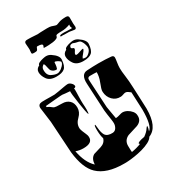

<svg xmlns="http://www.w3.org/2000/svg" viewBox="-242 -1156 1125 1268"><g transform="rotate(-30 320.0 -522.0)"><path d="M319 -6Q188 -6 124 -67Q68 -120 54 -246L39 -487Q33 -526 24 -601Q23 -629 53 -631Q64 -632 82.5 -631.5Q101 -631 120 -631Q139 -631 150 -631Q161 -632 183.5 -636Q206 -640 228 -644Q250 -648 259 -648Q271 -648 283 -637Q295 -626 296 -614V-612Q296 -604 281 -601L283 -594Q283 -586 283 -572.5Q283 -559 282 -541Q281 -505 282 -487Q283 -473 283.5 -461.5Q284 -450 284 -441Q284 -410 279 -408Q272 -424 260 -504Q248 -584 250 -599Q240 -599 214 -602Q203 -604 194 -604.5Q185 -605 178 -604Q159 -602 129.5 -600Q100 -598 62 -594L64 -585Q80 -580 101 -562Q106 -558 122.5 -556.5Q139 -555 165 -555Q197 -555 217.5 -536Q238 -517 238 -482Q238 -447 210 -420Q179 -391 181 -355Q182 -345 188 -330Q194 -315 200.5 -300.5Q207 -286 207 -276Q210 -228 139 -228Q108 -228 82 -238Q99 -145 149 -98Q151 -143 181 -160L240 -178Q275 -189 284 -221Q276 -244 275 -283V-298Q275 -324 282 -325Q284 -324 286 -301Q289 -261 301 -241Q309 -229 323.5 -224Q338 -219 357 -220Q375 -221 385 -237Q395 -253 395 -272Q395 -283 392 -302.5Q389 -322 386 -342.5Q383 -363 382 -375L371 -586Q367 -659 416 -662Q464 -665 503 -665Q531 -665 555 -664Q579 -663 599 -661Q617 -660 618 -644Q618 -633 614 -608.5Q610 -584 610 -567Q610 -542 615.5 -503Q621 -464 623 -411L627 -321Q630 -266 630 -247Q630 -107 553 -77Q544 -60 519 -47Q494 -34 462.5 -25.5Q431 -17 401 -12.5Q371 -8 353 -7Q344 -6 335.5 -6Q327 -6 319 -6ZM403 -47Q441 -53 477 -67Q472 -68 470 -72Q470 -84 523 -93Q536 -102 547 -112.5Q558 -123 566 -136Q568 -138 570 -141Q572 -144 576 -147Q577 -139 575 -129.5Q573 -120 569 -109Q603 -133 603 -254Q603 -270 597 -390Q589 -396 580 -402.5Q571 -409 561 -409Q555 -409 542.5 -404.5Q530 -400 523 -400Q486 -398 461 -423.5Q436 -449 434 -487Q433 -498 438 -513.5Q443 -529 451 -550Q459 -570 462 -586.5Q465 -603 465 -615V-620Q456 -621 442.5 -621Q429 -621 412 -621Q399 -620 396 -609Q395 -605 396 -585L407 -388Q409 -372 413.5 -348.5Q418 -325 423 -294H426Q436 -294 453.5 -299.5Q471 -305 478 -305Q496 -305 513.5 -295.5Q531 -286 543.5 -270.5Q556 -255 556 -237Q559 -196 517 -179L440 -155Q401 -137 401 -95Q401 -70 402 -58Q403 -46 403 -47ZM427 -727Q377 -727 357 -757Q338 -785 338 -811Q338 -836 365 -849Q365 -859 379 -865.5Q393 -872 409.5 -875.5Q426 -879 433 -879Q453 -879 469 -868Q515 -837 513 -808Q510 -761 490.5 -744Q471 -727 427 -727ZM221 -727Q171 -727 151 -757Q132 -785 132 -811Q132 -836 159 -849Q159 -859 173 -865.5Q187 -872 203.5 -875.5Q220 -879 227 -879Q247 -879 263 -868Q309 -837 307 -808Q304 -761 284.5 -744Q265 -727 221 -727ZM449 -740Q458 -740 465 -744Q502 -768 496 -801Q490 -828 480 -841Q477 -846 473 -849Q469 -852 465 -853Q458 -855 449 -856.5Q440 -858 430 -862Q426 -865 419 -865Q406 -865 400 -857Q397 -851 397 -848Q397 -839 407 -836.5Q417 -834 416 -826Q415 -819 408 -809.5Q401 -800 401 -793Q401 -786 408 -786Q417 -786 430.5 -791Q444 -796 455 -799Q466 -802 465 -796Q462 -786 448 -770.5Q434 -755 430 -744Q439 -740 449 -740ZM236 -742Q247 -742 255 -747Q269 -753 284 -769Q299 -785 297 -797Q295 -801 285 -807.5Q275 -814 265.5 -817Q256 -820 256 -812Q256 -802 253 -784.5Q250 -767 244 -767Q223 -767 209 -782Q202 -790 198.5 -811Q195 -832 189 -841Q170 -831 168 -813Q165 -768 195 -754Q219 -742 236 -742ZM244 -933Q242 -933 242 -934Q242 -935 245 -941Q248 -947 248 -951Q248 -964 210 -964Q205 -964 201 -951.5Q197 -939 188 -938Q183 -937 178.5 -937Q174 -937 169 -937Q162 -937 159 -938Q155 -939 154 -945V-948Q154 -954 155 -961.5Q156 -969 156 -971Q156 -974 155.5 -983.5Q155 -993 154 -1003.5Q153 -1014 153 -1018Q153 -1032 167 -1035Q174 -1036 204 -1035L253 -1032Q255 -1032 273 -1033.5Q291 -1035 325 -1035Q348 -1035 357 -1032Q369 -1028 378 -1025Q387 -1022 392 -1022Q396 -1022 416 -1030Q436 -1038 471 -1038Q492 -1038 491 -1019V-977Q491 -974 492 -964Q493 -954 493 -949Q491 -932 475 -936Q465 -938 458.5 -938.5Q452 -939 450 -940Q441 -942 429 -941.5Q417 -941 401 -942Q394 -944 386 -942Q375 -942 375 -944Q377 -946 376.5 -948.5Q376 -951 383 -953Q390 -955 411 -955Q415 -955 427.5 -954Q440 -953 462 -953Q469 -953 469 -955Q469 -957 467 -961.5Q465 -966 464 -969Q464 -970 464 -973.5Q464 -977 465 -983Q432 -970 401 -970Q378 -970 366.5 -968Q355 -966 354 -958Q353 -942 314 -936Q298 -934 280.5 -933Q263 -932 244 -933Z"/></g></svg>

Font: Moo Lah Lah
Style: Regular
Weight: 400
Designer: Robert E. Leuschke
Foundry: Robert E. Leuschke
Version: Version 1.010; ttfautohint (v1.8.3)